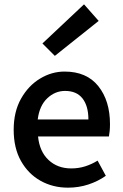

<svg xmlns="http://www.w3.org/2000/svg" viewBox="-20 -845 561 877"><path d="M290.5 12.2Q221.2 12.2 165 -19.3Q108.9 -50.8 75.7 -109.9Q42.5 -168.9 42.5 -252.4Q42.5 -334.5 75.9 -394Q109.4 -453.6 162.6 -485.8Q215.8 -518.1 274.9 -518.1Q376 -518.1 429.2 -451.4Q482.4 -384.8 482.4 -277.8Q482.4 -261.7 481 -246.6Q479.5 -231.4 477.5 -221.7H153.8Q160.6 -152.8 201.7 -114.3Q242.7 -75.7 305.2 -75.7Q338.9 -75.7 368.4 -85Q397.9 -94.2 425.8 -111.3L463.4 -42Q427.2 -16.6 383.3 -2.2Q339.4 12.2 290.5 12.2ZM152.3 -299.3H383.8Q383.8 -360.8 356.9 -395.3Q330.1 -429.7 277.3 -429.7Q231.4 -429.7 195.8 -396Q160.2 -362.3 152.3 -299.3ZM230.5 -589.8 173.8 -646.5 363.8 -825.2 430.7 -749.5Z"/></svg>

Font: Akatab
Style: Bold
Weight: 700
Designer: SIL Global
Foundry: SIL Global
Version: Version 4.100